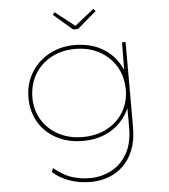

<svg xmlns="http://www.w3.org/2000/svg" viewBox="-62 -782 946 1077"><g transform="rotate(-5 411.0 -243.0)"><path d="M406 240Q338 240 282.5 219Q227 198 192 165L201 144Q227 166 257 183Q287 200 324 209Q361 218 404 218Q467 218 522.5 189.5Q578 161 612 102.5Q646 44 646 -44V-179L657 -180Q634 -118 594 -76.5Q554 -35 500.5 -14Q447 7 383 7Q300 7 235 -27Q170 -61 134 -122Q98 -183 98 -261Q98 -339 135.5 -401Q173 -463 237.5 -498Q302 -533 381 -533Q419 -533 455 -525.5Q491 -518 522 -502.5Q553 -487 578.5 -464.5Q604 -442 623.5 -412Q643 -382 656 -344L646 -346L648 -525H668V-47Q668 28 646.5 82.5Q625 137 587.5 172Q550 207 503 223.5Q456 240 406 240ZM382 -15Q461 -15 520.5 -47Q580 -79 613 -134.5Q646 -190 646 -260Q645 -335 611 -391Q577 -447 518 -479Q459 -511 381 -511Q308 -511 248.5 -479.5Q189 -448 155 -391.5Q121 -335 120 -261Q120 -189 154 -133.5Q188 -78 247.5 -46.5Q307 -15 382 -15ZM381 -621 274 -713 286 -726 403 -634H388L504 -726L516 -713L409 -621Z"/></g></svg>

Font: Lexend Mega Thin
Style: Regular
Weight: 250
Version: Version 1.007